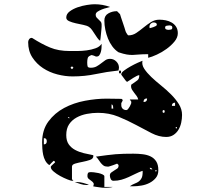

<svg xmlns="http://www.w3.org/2000/svg" viewBox="-20 -820 1040 907"><path d="M460 -693Q460 -690 459 -680.5Q458 -671 457 -660Q456 -649 455 -639.5Q454 -630 453 -627Q445 -633 439 -642Q433 -651 427 -660Q421 -669 415 -678Q409 -687 400 -693Q391 -699 373.5 -702.5Q356 -706 338 -710Q320 -714 306.5 -720Q293 -726 293 -737Q293 -754 309 -766Q325 -778 346.5 -785.5Q368 -793 390.5 -796.5Q413 -800 427 -800Q465 -800 500 -787Q495 -785 484 -782.5Q473 -780 461.5 -775.5Q450 -771 441 -765Q432 -759 432 -750Q432 -742 436.5 -737Q441 -732 446 -727.5Q451 -723 455.5 -718Q460 -713 460 -705ZM547 -753Q548 -748 552 -737Q556 -726 560 -713.5Q564 -701 568 -689.5Q572 -678 573 -673Q575 -667 578 -663Q580 -659 582.5 -656Q585 -653 587 -653Q607 -653 624 -664.5Q641 -676 658 -690Q675 -704 693 -715.5Q711 -727 733 -727Q748 -727 763 -724Q778 -721 791 -713.5Q804 -706 812 -693.5Q820 -681 820 -663Q820 -643 804.5 -624Q789 -605 767 -589Q745 -573 721 -562Q697 -551 680 -547V-564Q653 -564 637 -562.5Q621 -561 607.5 -560.5Q594 -560 579 -562.5Q564 -565 540 -573Q523 -584 510.5 -601Q498 -618 490 -638Q482 -658 477.5 -680Q473 -702 473 -723Q473 -746 491.5 -756.5Q510 -767 530 -767H533ZM721 -703Q721 -709 716.5 -711.5Q712 -714 706 -714Q698 -714 692 -708Q686 -702 686 -693Q686 -689 687 -687Q688 -687 693.5 -688.5Q699 -690 705 -692Q711 -694 716 -697Q721 -700 721 -703ZM794 -690Q794 -696 789.5 -698Q785 -700 780 -700Q775 -700 767.5 -698.5Q760 -697 760 -690Q760 -683 765.5 -681Q771 -679 777 -679Q782 -679 788 -680.5Q794 -682 794 -690ZM433 -553Q432 -554 423.5 -557Q415 -560 413 -560Q397 -555 394.5 -546Q392 -537 392 -525Q392 -512 394 -506Q396 -500 409 -500Q425 -500 436.5 -506.5Q448 -513 458 -521Q468 -529 477.5 -535.5Q487 -542 500 -542Q517 -542 529.5 -529.5Q542 -517 542 -500Q542 -498 541 -493Q540 -488 540 -487Q484 -481 432 -470Q380 -459 323 -459Q288 -459 251 -468.5Q214 -478 183.5 -498Q153 -518 133 -548.5Q113 -579 113 -621Q113 -628 117.5 -634.5Q122 -641 130 -641Q132 -641 133 -640Q177 -612 216.5 -595.5Q256 -579 309 -579Q323 -579 345 -579Q367 -579 389.5 -582Q412 -585 431.5 -592Q451 -599 460 -613V-607Q460 -602 459.5 -593Q459 -584 456.5 -575Q454 -566 449.5 -559.5Q445 -553 437 -553ZM553 -470Q553 -477 566.5 -487Q580 -497 597 -506.5Q614 -516 630.5 -523.5Q647 -531 653 -533Q649 -514 661.5 -495Q674 -476 694.5 -456.5Q715 -437 740.5 -416.5Q766 -396 788 -374Q810 -352 825 -328Q840 -304 840 -277Q840 -259 836 -240.5Q832 -222 823 -207Q814 -192 799.5 -182.5Q785 -173 765 -173Q731 -173 696 -191Q661 -209 622 -230Q583 -251 539 -269Q495 -287 443 -287Q417 -287 390.5 -282Q364 -277 342 -265Q320 -253 306.5 -233Q293 -213 293 -182Q293 -155 304.5 -138.5Q316 -122 334.5 -112Q353 -102 375.5 -96.5Q398 -91 420 -87Q421 -86 421 -83Q421 -70 405 -64.5Q389 -59 370.5 -55.5Q352 -52 336 -47.5Q320 -43 320 -33V27L327 33Q324 34 320 34Q315 34 298.5 27.5Q282 21 264.5 11.5Q247 2 233.5 -9.5Q220 -21 220 -30V-33Q220 -34 223 -37Q226 -40 230 -43.5Q234 -47 237 -50Q240 -53 240 -53Q241 -54 239.5 -55.5Q238 -57 238 -58Q237 -58 235.5 -59.5Q234 -61 233 -60Q231 -58 223 -50.5Q215 -43 213 -40Q201 -48 194 -61Q187 -74 184 -88.5Q181 -103 180 -118.5Q179 -134 179 -147Q179 -206 208.5 -246Q238 -286 283 -310Q328 -334 381.5 -344Q435 -354 483 -354L553 -353Q555 -353 557.5 -350.5Q560 -348 560 -347Q560 -346 557 -340Q554 -334 553 -333V-323Q553 -313 559.5 -306.5Q566 -300 577 -300Q581 -300 585 -305Q589 -310 592.5 -316Q596 -322 598 -327.5Q600 -333 600 -333V-340L593 -350H633Q631 -359 625.5 -366.5Q620 -374 614 -381.5Q608 -389 603.5 -396.5Q599 -404 599 -413Q599 -418 600 -420Q611 -428 618 -432.5Q625 -437 629.5 -441Q634 -445 636 -450.5Q638 -456 638 -465Q633 -465 625.5 -461Q618 -457 609.5 -452Q601 -447 593.5 -441.5Q586 -436 580 -433Q576 -436 573 -440Q570 -445 562 -455Q554 -465 553 -467ZM320 -507 313 -500 320 -493 327 -500ZM547 -473Q542 -473 542 -480Q542 -487 547 -487Q552 -487 552 -480Q552 -473 547 -473ZM675 -355Q658 -355 658 -338Q675 -338 675 -355ZM807 -335Q792 -335 792 -320H807ZM515 -307Q515 -311 514 -318Q513 -325 507 -327V-307ZM753 -287Q758 -287 758 -293.5Q758 -300 753 -300Q748 -300 748 -293.5Q748 -287 753 -287ZM307 -267H300L307 -260ZM813 -213Q816 -214 816 -216.5Q816 -219 813 -220Q810 -221 810 -217Q810 -213 813 -213ZM187 -138Q201 -138 201 -153Q201 -158 198.5 -162.5Q196 -167 190 -167H187ZM487 -33Q476 -33 469 -38Q462 -43 456 -50.5Q450 -58 445 -66Q440 -74 433 -80Q463 -84 485 -87Q507 -90 526.5 -91.5Q546 -93 565.5 -93.5Q585 -94 610 -94Q632 -94 653.5 -91.5Q675 -89 691.5 -81Q708 -73 718 -57.5Q728 -42 728 -16Q728 6 716 20.5Q704 35 686.5 44Q669 53 648.5 56.5Q628 60 610 60H593Q606 51 617 47Q628 43 636 37Q644 31 649 21Q654 11 654 -10Q654 -12 653 -13Q636 -7 620 1Q604 9 587.5 16.5Q571 24 553.5 29Q536 34 516 34Q507 34 503 25.5Q499 17 499 9Q499 0 505.5 -5Q512 -10 519.5 -14.5Q527 -19 533.5 -23.5Q540 -28 540 -37V-40Q539 -43 533 -47Q531 -46 525.5 -44Q520 -42 513.5 -39.5Q507 -37 501.5 -35.5Q496 -34 493 -33ZM700 -20Q699 -23 693 -27H687Q689 -21 693 -20ZM720 -13Q721 -16 717 -16Q713 -16 713 -13Q714 -10 716.5 -10Q719 -10 720 -13ZM513 63Q511 64 504.5 65Q498 66 490.5 66.5Q483 67 476 67Q469 67 467 67Q464 67 457.5 66Q451 65 443.5 64Q436 63 429.5 62Q423 61 420 60Q425 50 421.5 44.5Q418 39 411.5 34.5Q405 30 399 25Q393 20 393 11Q393 1 396 -3Q399 -7 409 -7Q413 -7 423.5 -6Q434 -5 445 -2.5Q456 0 464.5 4Q473 8 473 13V63ZM343 40Q358 40 372.5 44Q387 48 400 53Q397 54 390 54Q375 54 361 49.5Q347 45 333 40Z"/></svg>

Font: Genkaimincho
Style: Regular
Weight: 800
Designer: Dr. Ken Lunde (project architect, glyph set definition & overall production); Masataka HATTORI \u670D \u90E8 \u6B63 \u8C
Foundry: Adobe Systems Incorporated
Version: Version 1.00